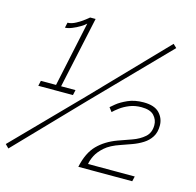

<svg xmlns="http://www.w3.org/2000/svg" viewBox="-131 -841 972 953"><g transform="rotate(15 354.5 -364.5)"><path d="M240 -364 234 -337H56L62 -364H140L211 -698Q202 -689 184 -678Q166 -667 145 -658.5Q124 -650 109 -650L115 -677Q135 -677 158.5 -690Q182 -703 199 -716.5Q216 -730 217 -731H245L166 -364ZM-25 -16 297 -345 651 -712 669 -695 312 -329 -7 2ZM352 0Q368 -75 407 -114.5Q446 -154 506 -176Q540 -188 576.5 -201Q613 -214 638 -236Q663 -258 663 -297Q663 -325 643.5 -346Q624 -367 579 -367Q545 -367 518 -356Q491 -345 471.5 -330.5Q452 -316 441 -305L425 -326Q428 -329 448 -345.5Q468 -362 502.5 -377.5Q537 -393 583 -393Q639 -393 664.5 -366Q690 -339 690 -302Q690 -267 675 -243.5Q660 -220 635.5 -204.5Q611 -189 582 -178.5Q553 -168 527 -159Q476 -142 449 -118Q422 -94 410 -70Q398 -46 395 -26H635L629 0Z"/></g></svg>

Font: Raleway ExtraLight
Style: Italic
Weight: 200
Italic angle: -12°
Designer: Matt McInerney, Pablo Impallari, Rodrigo Fuenzalida
Foundry: Matt McInerney, Pablo Impallari, Rodrigo Fuenzalida
Version: Version 4.026